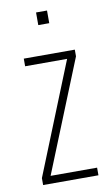

<svg xmlns="http://www.w3.org/2000/svg" viewBox="-82 -750 457 793"><g transform="rotate(-10 146.0 -353.5)"><path d="M128 -654H174V-707H128ZM33 0H265V-32H70L259 -500V-528H45V-496H221L33 -29Z"/></g></svg>

Font: Kathrein 37 Thin Condensed
Style: Regular
Weight: 250
Width: 3
Designer: Lazydogs Typefoundry, based on Open Sans by Ascender Corporation
Foundry: Lazydogs Typefoundry
Version: Version 1.003;PS 001.003;hotconv 1.0.88;makeotf.lib2.5.64775